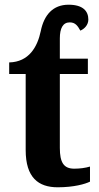

<svg xmlns="http://www.w3.org/2000/svg" viewBox="-20 -785 420 815"><path d="M225 10C294 10 342 -4 362 -14V-78C342 -72 319 -69 295 -69C250 -69 234 -96 234 -157V-471H353V-536H234V-622C234 -665 247 -690 276 -690C300 -690 310 -675 321 -655C338 -662 355 -679 355 -702C355 -738 332 -765 271 -765C205 -765 167 -722 153 -653C139 -586 103 -522 19 -520V-471H89V-148C89 -31 143 10 225 10Z"/></svg>

Font: Noto Serif SemiCondensed
Style: Bold
Weight: 700
Width: 4
Designer: Monotype Design Team
Foundry: Monotype Imaging Inc.
Version: Version 2.015